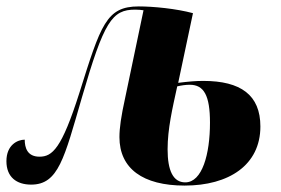

<svg xmlns="http://www.w3.org/2000/svg" viewBox="-38 -568 875 598"><path d="M537 10C675 10 773 -54 773 -174C773 -272 712 -316 595 -316C571 -316 549 -314 517 -310L563 -527C511 -541 440 -548 394 -548C293 -548 276 -491 209 -278C154 -105 125 -80 85 -80C47 -80 39 -108 39 -133C17 -133 -18 -117 -18 -66C-18 -16 14 7 59 7C144 7 162 -75 217 -264C286 -502 311 -538 383 -538C395 -538 401 -537 409 -536L352 -264C339 -205 334 -169 334 -141C334 -43 407 10 537 10ZM539 0C501 0 484 -37 484 -103C484 -167 499 -230 514 -299C527 -302 540 -304 553 -304C597 -304 616 -271 616 -186C616 -88 592 0 539 0Z"/></svg>

Font: Noto Serif Display Condensed ExtraBold
Style: Italic
Weight: 800
Width: 3
Italic angle: -12°
Designer: Monotype Design Team
Foundry: Monotype Imaging Inc.
Version: Version 2.009